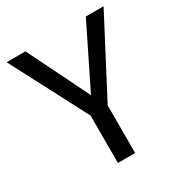

<svg xmlns="http://www.w3.org/2000/svg" viewBox="-163 -808 875 926"><g transform="rotate(-30 275.0 -344.5)"><path d="M323 -265V0H227V-264L5 -689H110L278 -348L446 -689H545Z"/></g></svg>

Font: Fira GO
Style: Regular
Weight: 400
Designer: Carrois Corporate
Foundry: Carrois Corporate GbR
Version: Version 0.300